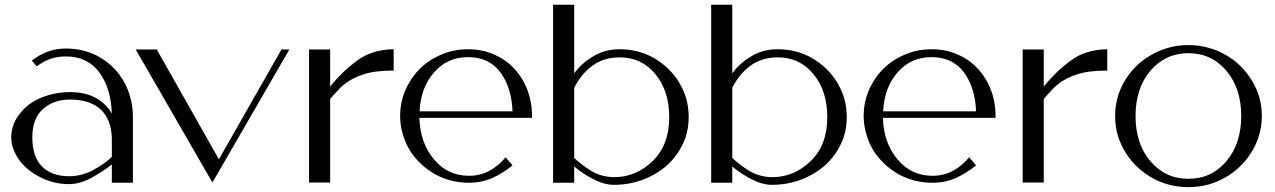

<svg xmlns="http://www.w3.org/2000/svg" viewBox="-20 -769 5372 809"><path d="M257.8 -564.5Q215.8 -564.5 179.7 -550.8Q143.6 -537.1 114.3 -513.7Q121.1 -505.9 134.8 -489.3Q160.2 -508.8 190.4 -520.5Q221.7 -531.2 257.8 -531.2Q348.6 -531.2 398.4 -463.9Q448.2 -396.5 451.2 -290Q428.7 -331.1 383.8 -356.4Q338.9 -380.9 274.4 -380.9Q212.9 -380.9 156.2 -358.4Q100.6 -335.9 67.4 -294.9Q48.8 -273.4 38.1 -247.1Q27.3 -219.7 27.3 -189.5Q27.3 -162.1 38.1 -136.7Q47.9 -111.3 65.4 -88.9Q98.6 -46.9 153.3 -20.5Q208 6.8 270.5 6.8Q318.4 6.8 368.2 -21.5Q418.9 -49.8 451.2 -76.2Q451.2 -59.6 451.2 -40Q451.2 -20.5 451.2 1Q480.5 1 540 1Q540 1 540 -34.2Q540 -70.3 540 -116.2Q540 -172.9 540 -224.6Q540 -276.4 540 -277.3Q540 -319.3 529.3 -357.4Q519.5 -395.5 500 -428.7Q463.9 -490.2 401.4 -527.3Q337.9 -564.5 257.8 -564.5ZM270.5 -26.4Q198.2 -26.4 157.2 -67.4Q116.2 -108.4 116.2 -189.5Q116.2 -271.5 162.1 -310.5Q208 -349.6 274.4 -349.6Q359.4 -349.6 404.3 -307.6Q449.2 -265.6 451.2 -186.5Q451.2 -170.9 451.2 -151.4Q451.2 -131.8 451.2 -108.4Q424.8 -81.1 375 -53.7Q325.2 -26.4 270.5 -26.4Z M902.3 -97.7Q815.4 -252 640.6 -560.5Q611.3 -560.5 551.8 -560.5Q659.2 -374 875 0Q983.4 -186.5 1199.2 -560.5Q1188.5 -560.5 1166 -560.5Q1078.1 -406.2 902.3 -97.7Z M1371.1 -404.3Q1371.1 -456.1 1371.1 -560.5Q1341.8 -560.5 1282.2 -560.5Q1282.2 -373 1282.2 0Q1311.5 0 1371.1 0Q1371.1 -117.2 1371.1 -351.6Q1384.8 -368.2 1399.4 -383.8Q1413.1 -399.4 1429.7 -413.1Q1461.9 -439.5 1509.8 -455.1Q1557.6 -471.7 1638.7 -471.7Q1638.7 -502 1638.7 -561.5Q1549.8 -560.5 1487.3 -515.6Q1423.8 -469.7 1371.1 -404.3Z M2221.7 -280.3Q2221.7 -355.5 2189.5 -418.9Q2156.2 -482.4 2099.6 -519.5Q2068.4 -539.1 2031.2 -550.8Q1994.1 -561.5 1952.1 -561.5Q1910.2 -561.5 1872.1 -550.8Q1834 -539.1 1800.8 -519.5Q1739.3 -482.4 1703.1 -418.9Q1666 -355.5 1666 -280.3Q1666 -239.3 1677.7 -202.1Q1688.5 -164.1 1709 -131.8Q1748 -72.3 1812.5 -35.2Q1877.9 1 1956.1 1Q2009.8 1 2055.7 -19.5Q2101.6 -41 2139.6 -72.3Q2129.9 -83 2110.4 -106.4Q2082 -71.3 2043 -49.8Q2003.9 -28.3 1956.1 -28.3Q1866.2 -28.3 1808.6 -97.7Q1750 -167 1747.1 -272.5Q1883.8 -272.5 2157.2 -272.5Q2178.7 -272.5 2221.7 -272.5Q2221.7 -272.5 2221.7 -275.4Q2221.7 -278.3 2221.7 -280.3ZM1952.1 -528.3Q2040 -528.3 2087.9 -464.8Q2135.7 -400.4 2139.6 -299.8Q2009.8 -299.8 1748 -299.8Q1752.9 -401.4 1809.6 -464.8Q1865.2 -528.3 1952.1 -528.3Z M2310.5 -749Q2310.5 -499 2310.5 1Q2340.8 1 2399.4 1Q2399.4 -21.5 2399.4 -67.4Q2435.5 -37.1 2480.5 -13.7Q2526.4 9.8 2567.4 9.8Q2647.5 9.8 2717.8 -24.4Q2789.1 -58.6 2832 -119.1Q2855.5 -152.3 2869.1 -191.4Q2881.8 -231.4 2881.8 -275.4Q2881.8 -317.4 2871.1 -355.5Q2859.4 -392.6 2838.9 -425.8Q2800.8 -486.3 2735.4 -524.4Q2669.9 -561.5 2590.8 -561.5Q2528.3 -561.5 2480.5 -532.2Q2431.6 -503.9 2399.4 -460Q2399.4 -491.2 2399.4 -554.7Q2399.4 -565.4 2399.4 -587.9Q2399.4 -641.6 2399.4 -749Q2370.1 -749 2310.5 -749ZM2399.4 -103.5Q2399.4 -202.1 2399.4 -398.4Q2426.8 -455.1 2474.6 -491.2Q2523.4 -527.3 2590.8 -527.3Q2683.6 -527.3 2741.2 -457Q2799.8 -386.7 2799.8 -275.4Q2799.8 -158.2 2730.5 -90.8Q2660.2 -22.5 2567.4 -22.5Q2514.6 -23.4 2472.7 -47.9Q2431.6 -73.2 2399.4 -103.5Z M2976.6 -749Q2976.6 -499 2976.6 1Q3006.8 1 3065.4 1Q3065.4 -21.5 3065.4 -67.4Q3101.6 -37.1 3146.5 -13.7Q3192.4 9.8 3233.4 9.8Q3313.5 9.8 3383.8 -24.4Q3455.1 -58.6 3498 -119.1Q3521.5 -152.3 3535.2 -191.4Q3547.9 -231.4 3547.9 -275.4Q3547.9 -317.4 3537.1 -355.5Q3525.4 -392.6 3504.9 -425.8Q3466.8 -486.3 3401.4 -524.4Q3335.9 -561.5 3256.8 -561.5Q3194.3 -561.5 3146.5 -532.2Q3097.7 -503.9 3065.4 -460Q3065.4 -491.2 3065.4 -554.7Q3065.4 -565.4 3065.4 -587.9Q3065.4 -641.6 3065.4 -749Q3036.1 -749 2976.6 -749ZM3065.4 -103.5Q3065.4 -202.1 3065.4 -398.4Q3092.8 -455.1 3140.6 -491.2Q3189.5 -527.3 3256.8 -527.3Q3349.6 -527.3 3407.2 -457Q3465.8 -386.7 3465.8 -275.4Q3465.8 -158.2 3396.5 -90.8Q3326.2 -22.5 3233.4 -22.5Q3180.7 -23.4 3138.7 -47.9Q3097.7 -73.2 3065.4 -103.5Z M4174.8 -280.3Q4174.8 -355.5 4142.6 -418.9Q4109.4 -482.4 4052.7 -519.5Q4021.5 -539.1 3984.4 -550.8Q3947.3 -561.5 3905.3 -561.5Q3863.3 -561.5 3825.2 -550.8Q3787.1 -539.1 3753.9 -519.5Q3692.4 -482.4 3656.2 -418.9Q3619.1 -355.5 3619.1 -280.3Q3619.1 -239.3 3630.9 -202.1Q3641.6 -164.1 3662.1 -131.8Q3701.2 -72.3 3765.6 -35.2Q3831.1 1 3909.2 1Q3962.9 1 4008.8 -19.5Q4054.7 -41 4092.8 -72.3Q4083 -83 4063.5 -106.4Q4035.2 -71.3 3996.1 -49.8Q3957 -28.3 3909.2 -28.3Q3819.3 -28.3 3761.7 -97.7Q3703.1 -167 3700.2 -272.5Q3836.9 -272.5 4110.4 -272.5Q4131.8 -272.5 4174.8 -272.5Q4174.8 -272.5 4174.8 -275.4Q4174.8 -278.3 4174.8 -280.3ZM3905.3 -528.3Q3993.2 -528.3 4041 -464.8Q4088.9 -400.4 4092.8 -299.8Q3962.9 -299.8 3701.2 -299.8Q3706.1 -401.4 3762.7 -464.8Q3818.4 -528.3 3905.3 -528.3Z M4377.9 -404.3Q4377.9 -456.1 4377.9 -560.5Q4348.6 -560.5 4289.1 -560.5Q4289.1 -373 4289.1 0Q4318.4 0 4377.9 0Q4377.9 -117.2 4377.9 -351.6Q4391.6 -368.2 4406.2 -383.8Q4419.9 -399.4 4436.5 -413.1Q4468.8 -439.5 4516.6 -455.1Q4564.5 -471.7 4645.5 -471.7Q4645.5 -502 4645.5 -561.5Q4556.6 -560.5 4494.1 -515.6Q4430.7 -469.7 4377.9 -404.3Z M4987.3 -579.1Q4942.4 -579.1 4901.4 -567.4Q4860.4 -555.7 4825.2 -534.2Q4758.8 -495.1 4718.8 -427.7Q4678.7 -360.4 4678.7 -280.3Q4678.7 -236.3 4690.4 -196.3Q4703.1 -156.2 4724.6 -123Q4765.6 -58.6 4835 -19.5Q4904.3 19.5 4987.3 19.5Q5070.3 19.5 5139.6 -19.5Q5209 -58.6 5250 -123Q5272.5 -156.2 5284.2 -196.3Q5296.9 -236.3 5296.9 -280.3Q5296.9 -360.4 5255.9 -427.7Q5215.8 -495.1 5150.4 -534.2Q5115.2 -555.7 5073.2 -567.4Q5032.2 -579.1 4987.3 -579.1ZM4987.3 -15.6Q4890.6 -15.6 4827.1 -89.8Q4764.6 -164.1 4764.6 -280.3Q4764.6 -396.5 4827.1 -470.7Q4890.6 -544.9 4987.3 -544.9Q5085 -544.9 5147.5 -470.7Q5210 -396.5 5210 -280.3Q5210 -164.1 5147.5 -89.8Q5085 -15.6 4987.3 -15.6Z"/></svg>

Font: Suave
Style: Regular
Weight: 400
Designer: Manu Ambady
Version: Version 1.0